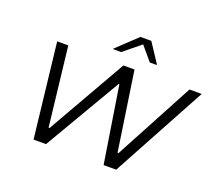

<svg xmlns="http://www.w3.org/2000/svg" viewBox="-146 -1114 1484 1316"><g transform="rotate(20 596.5 -456.0)"><path d="M217 0 139 -688H220L286 -112H293L622 -688H703L789 -112H796L1104 -688H1193L820 0H728L640 -558H635L308 0ZM518 -769 519 -774 665 -912H744L835 -774L834 -769H785L700 -870L576 -769Z"/></g></svg>

Font: Saira Expanded
Style: Italic
Weight: 400
Width: 7
Italic angle: -12°
Designer: Hector Gatti with collaboration of the Omnibus-Type team
Foundry: Omnibus-Type
Version: Version 1.101